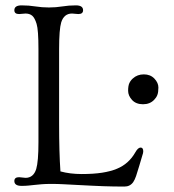

<svg xmlns="http://www.w3.org/2000/svg" viewBox="-20 -682 646 712"><path d="M60.1 7.3Q33.2 7.3 33.2 -10.7Q33.2 -24.9 50.8 -24.9L74.7 -22.5Q104 -22.5 114.3 -55.2Q122.6 -83 122.6 -154.8V-499.5Q122.6 -571.3 115.7 -593.5Q108.9 -615.7 99.4 -623.8Q89.8 -631.8 74.7 -631.8L50.8 -629.9Q33.2 -629.9 33.2 -644Q33.2 -662.1 60.1 -662.1Q86.9 -662.1 111.1 -658.2Q135.3 -654.3 161.4 -654.3Q187.5 -654.3 211.2 -658.2Q234.9 -662.1 261.5 -662.1Q288.1 -662.1 288.1 -644Q288.1 -629.9 270.5 -629.9L247.1 -631.8Q217.3 -631.8 207 -599.1Q199.2 -573.2 199.2 -499.5V-223.6Q199.2 -116.7 204.1 -46.4Q239.7 -36.6 283 -36.6Q326.2 -36.6 358.2 -41.5Q390.1 -46.4 413.6 -56.2Q457.5 -74.2 481.9 -117.2Q491.7 -134.8 501.5 -134.8Q511.2 -134.8 511.2 -120.6Q511.2 -114.7 507.8 -105.5Q503.9 -92.8 496.6 -67.6Q489.3 -42.5 484.6 -29.1Q480 -15.6 474.1 -6.8Q462.4 9.8 441.7 9.8Q420.9 9.8 402.3 9.5Q383.8 9.3 363.5 8.5Q343.3 7.8 319.8 6.6Q296.4 5.4 266.6 3.9Q236.8 2.4 214.8 1.2Q192.9 0 171.1 0Q149.4 0 135 1.2Q120.6 2.4 108.9 3.7Q97.2 4.9 85.9 6.1Q74.7 7.3 60.1 7.3ZM472.7 -391.1Q489.3 -406.2 513.4 -406.2Q537.6 -406.2 552.5 -390.6Q567.4 -375 567.4 -357.4Q567.4 -339.8 563.5 -329.8Q559.6 -319.8 551.8 -312Q536.1 -295.4 510.3 -295.4Q484.4 -295.4 469.7 -311.3Q455.1 -327.1 455.1 -345.5Q455.1 -363.8 459.7 -373.8Q464.4 -383.8 472.7 -391.1Z"/></svg>

Font: Ovo
Style: Regular
Weight: 400
Designer: Nicole Fally
Foundry: Sorkin Type Co.
Version: Version 1.001